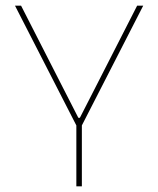

<svg xmlns="http://www.w3.org/2000/svg" viewBox="-20 -659 560 679"><path d="M268.5 -213.5H251L33 -639H54.5L201.5 -351L257 -242.5H262.5L318 -351L465 -639H486.5ZM269.5 0H250V-235.5H269.5Z"/></svg>

Font: Anek Kannada Medium Thin
Style: Regular
Weight: 250
Version: Version 1.003